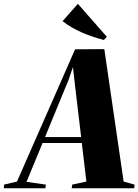

<svg xmlns="http://www.w3.org/2000/svg" viewBox="-108 -1008 740 1028"><path d="M-87.5 0 -86.5 -19.5 -17 -36 294 -744 450.5 -745 554 -36 612.5 -19.5 610.5 0H276L278.5 -19.5L354.5 -36L330 -242.5H120L34 -34.5L137.5 -19.5L135 0ZM133 -274H326.5L294 -547.5L282.5 -649L260 -582.5ZM448 -794Q420.5 -801 391 -810.8Q361.5 -820.5 332.8 -833Q304 -845.5 277 -861Q250 -876.5 227 -895L309 -987.5L464 -811Z"/></svg>

Font: Merriweather 144pt Black
Style: Italic
Weight: 900
Italic angle: -7.8°
Version: Version 2.101